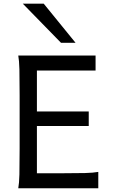

<svg xmlns="http://www.w3.org/2000/svg" viewBox="-20 -1011 606 1031"><path d="M456.5 -412.6V-334.5H178.2V-80.6H307.1Q391.6 -80.6 436.3 -81.8Q481 -83 507.8 -87.9V0H78.1Q83 -26.4 84.2 -73.7Q85.4 -121.1 85.4 -212.4V-500.5Q85.4 -591.8 84.2 -639.2Q83 -686.5 78.1 -712.9H493.2V-632.3H178.2V-412.6ZM214.8 -991.2 385.7 -781.2H307.6L102.5 -991.2Z"/></svg>

Font: Lesson One
Style: Regular
Weight: 400
Designer: But Ko, Victor Gaultney, Annie Olsen, Julie Remington, Don Collingsworth, Eric Hays, Becca Hirsbrunner
Version: Version 1.100